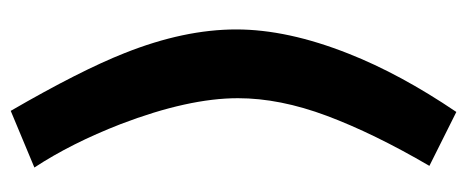

<svg xmlns="http://www.w3.org/2000/svg" viewBox="-270 -526 850 349"><g transform="rotate(-90 154.5 -352.0)"><path d="M232 -550Q200 -631 127 -757L24 -714Q68 -647 103 -557Q150 -434 150 -344Q150 -268 118 -182.5Q86 -97 27 4L125 53Q194 -49 231 -143Q275 -254 275 -347Q275 -442 232 -550Z"/></g></svg>

Font: RT Raleway Bold
Style: Regular
Weight: 400
Designer: Matt McInerney, Pablo Impallari, Rodrigo Fuenzalida — Edited by Milan Moffatt in April 2016
Foundry: Matt McInerney, Pablo Impallari, Rodrigo Fuenzalida — Edited by Milan Moffatt in April 2016
Version: Version 3.001